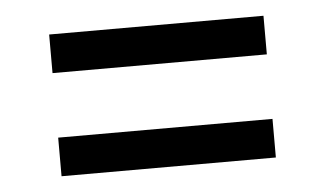

<svg xmlns="http://www.w3.org/2000/svg" viewBox="-31 -506 563 332"><g transform="rotate(-5 250.0 -340.0)"><path d="M64 -396V-463H436V-396ZM436 -217H64V-284H436Z"/></g></svg>

Font: Moesevka
Style: Regular
Weight: 400
Monospace: yes
Designer: Belleve Invis
Foundry: Belleve Invis
Version: Version 32.5.0; ttfautohint (v1.8.4)